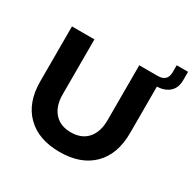

<svg xmlns="http://www.w3.org/2000/svg" viewBox="-178 -996 1189 1186"><g transform="rotate(30 416.5 -403.0)"><path d="M711.9 -309.1Q711.9 -158.2 627.4 -74.2Q543 9.8 392.1 9.8Q241.2 9.8 156.5 -74.2Q71.8 -158.2 71.8 -309.1V-700.2H231.9V-309.1Q231.9 -224.6 274.2 -177.2Q316.4 -129.9 392.1 -129.9Q467.8 -129.9 509.8 -177.2Q551.8 -224.6 551.8 -309.1V-700.2H683.1Q752 -700.2 752 -767.1V-815.9H833V-756.8Q833 -701.2 800 -671.9Q767.1 -642.6 711.9 -640.1Z"/></g></svg>

Font: Gully
Style: Bold
Weight: 700
Designer: jaikishan Patel
Foundry: MagicType
Version: Version 1.000;Glyphs 3.2 (3242)